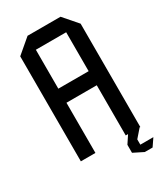

<svg xmlns="http://www.w3.org/2000/svg" viewBox="-205 -793 865 1004"><g transform="rotate(-30 227.5 -291.5)"><path d="M48 0V-634L135 -708H334L407 -624V0H402V1L361 48V80H439V81L409 125H361V124H360L302 95V47L333 0H319V-303H136V0ZM136 -623V-388H319V-623Z"/></g></svg>

Font: Foldit Thin
Style: Regular
Weight: 400
Version: Version 1.003